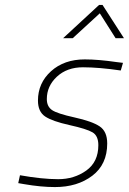

<svg xmlns="http://www.w3.org/2000/svg" viewBox="-20 -750 523 779"><path d="M470 -464Q381 -477 316.5 -477Q252 -477 211 -439Q170 -401 170 -348Q170 -318 191 -303.5Q212 -289 282.5 -273.5Q353 -258 384 -237.5Q415 -217 415 -168Q415 -83 354.5 -37Q294 9 203 9Q146 9 77 -3L54 -7L61 -39Q151 -23 216 -23Q281 -23 330 -58Q379 -93 379 -161Q379 -199 355.5 -213Q332 -227 262 -242.5Q192 -258 163 -277.5Q134 -297 134 -342Q134 -413 187 -461Q240 -509 324 -509Q379 -509 454 -498L479 -495ZM236 -595 382 -730H396L483 -595H449L385 -696L275 -595Z"/></svg>

Font: Titillium Web ExtraLight
Style: Italic
Weight: 275
Italic angle: -13°
Version: Version 1.002;PS 57.000;hotconv 1.0.70;makeotf.lib2.5.55311